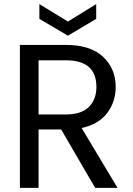

<svg xmlns="http://www.w3.org/2000/svg" viewBox="-20 -916 648 936"><path d="M450 -492Q450 -622 302 -622H168V-358H302Q376 -358 413 -394.5Q450 -431 450 -492ZM77 -697H302Q420 -697 482 -639.5Q544 -582 544 -492Q544 -420 502.5 -365Q461 -310 378 -292L553 0H444L278 -285H168V0H77ZM311 -811 449 -896V-824L311 -742L172 -824V-896Z"/></svg>

Font: SVN-Poppins
Style: Regular
Weight: 400
Designer: Ninad Kale (Devanagari), Jonny Pinhorn (Latin)
Foundry: Indian Type Foundry
Version: Version 3.002 2017